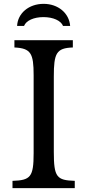

<svg xmlns="http://www.w3.org/2000/svg" viewBox="-20 -979 455 999"><path d="M45 -38V0H369V-38C275 -41 260 -57 260 -189V-581C260 -702 273 -729 359 -732V-770H55V-732C141 -728 155 -701 155 -588V-182C155 -58 139 -41 45 -38ZM308 -844H345C340 -911 282 -959 207 -959C130 -959 72 -910 69 -844H105C116 -872 156 -890 206 -890C256 -890 297 -872 308 -844Z"/></svg>

Font: Libre Baskerville
Style: Regular
Weight: 400
Designer: Pablo Impallari, Rodrigo Fuenzalida
Foundry: Pablo Impallari, Rodrigo Fuenzalida
Version: Version 1.051;Glyphs 3.2.3 (3260)